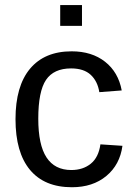

<svg xmlns="http://www.w3.org/2000/svg" viewBox="-20 -745 540 774"><path d="M134.3 -266.6Q134.3 -161.1 167.5 -110.4Q200.7 -59.6 267.6 -59.6Q314.5 -59.6 345.9 -85Q377.4 -110.4 384.8 -163.1L473.6 -157.2Q463.4 -81.1 408.7 -35.6Q354 9.8 270 9.8Q159.2 9.8 100.8 -60.3Q42.5 -130.4 42.5 -264.6Q42.5 -397.9 101.1 -468Q159.7 -538.1 269 -538.1Q350.1 -538.1 403.6 -496.1Q457 -454.1 470.7 -380.4L380.4 -373.5Q373.5 -417.5 345.7 -443.4Q317.9 -469.2 266.6 -469.2Q196.8 -469.2 165.5 -422.9Q134.3 -376.5 134.3 -266.6ZM222.7 -640.6V-724.6H310.5V-640.6Z"/></svg>

Font: Arial
Style: Regular
Weight: 400
Designer: Steve Matteson
Foundry: Ascender Corporation
Version: Version 2.00.3